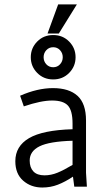

<svg xmlns="http://www.w3.org/2000/svg" viewBox="-20 -838 478 862"><path d="M313.5 0 307.6 -44.9Q272.5 -21.5 239.7 -8.8Q207 3.9 169.9 3.9Q119.1 3.9 84 -26.9Q48.8 -57.6 48.8 -114.3Q48.8 -181.6 110.4 -217.8Q171.9 -253.9 305.7 -257.8V-283.2Q305.7 -341.8 284.7 -364.3Q263.7 -386.7 213.9 -386.7Q164.1 -386.7 86.9 -360.4L70.3 -408.2Q148.4 -442.4 217.8 -442.4Q290 -442.4 328.1 -407.7Q366.2 -373 366.2 -296.9V-62.5L370.1 0ZM179.7 -50.8Q209 -50.8 237.8 -62.5Q266.6 -74.2 305.7 -97.7V-206.1Q202.1 -203.1 157.7 -181.2Q113.3 -159.2 113.3 -117.2Q113.3 -85.9 129.9 -68.4Q146.5 -50.8 179.7 -50.8ZM319.3 -581.1Q319.3 -540 290.5 -510.7Q261.7 -481.4 218.8 -481.4Q175.8 -481.4 147 -510.7Q118.2 -540 118.2 -581.1Q118.2 -622.1 147 -651.4Q175.8 -680.7 218.8 -680.7Q261.7 -680.7 290.5 -651.4Q319.3 -622.1 319.3 -581.1ZM261.7 -581.1Q261.7 -599.6 249.5 -612.8Q237.3 -626 218.8 -626Q200.2 -626 188 -612.8Q175.8 -599.6 175.8 -581.1Q175.8 -562.5 188 -549.3Q200.2 -536.1 218.8 -536.1Q237.3 -536.1 249.5 -549.3Q261.7 -562.5 261.7 -581.1ZM325.2 -818.4 244.1 -687.5H193.4L241.2 -818.4Z"/></svg>

Font: Sudo Light
Style: Regular
Weight: 300
Monospace: yes
Designer: Jens Kutilek
Foundry: Jens Kutilek
Version: Version 0.040